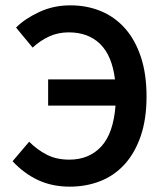

<svg xmlns="http://www.w3.org/2000/svg" viewBox="-20 -686 616 718"><path d="M241 12Q175 12 122.5 -12.5Q70 -37 27 -83L89 -156Q119 -126 155 -107.5Q191 -89 239 -89Q313 -89 358.5 -138Q404 -187 412 -291H160V-389H410Q399 -478 354.5 -521.5Q310 -565 237 -565Q197 -565 163.5 -549.5Q130 -534 102 -508L40 -583Q73 -616 126.5 -641Q180 -666 243 -666Q305 -666 357 -644.5Q409 -623 447 -580.5Q485 -538 506.5 -474Q528 -410 528 -325Q528 -240 506 -176.5Q484 -113 445.5 -71Q407 -29 354.5 -8.5Q302 12 241 12Z"/></svg>

Font: Giro Semibold
Style: Regular
Weight: 600
Designer: Paul D. Hunt
Foundry: Adobe Systems Incorporated
Version: Version 1.000;PS 1.0;hotconv 1.0.88;makeotf.lib2.5.647800